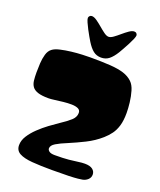

<svg xmlns="http://www.w3.org/2000/svg" viewBox="-192 -1205 1114 1336"><g transform="rotate(20 365.0 -537.0)"><path d="M164 -447Q113 -447 84.5 -456.5Q56 -466 43 -484Q30 -502 27 -528Q24 -554 24 -587Q24 -619 26 -655Q28 -691 37 -722.5Q46 -754 68 -770Q86 -784 122.5 -792.5Q159 -801 201.5 -806Q244 -811 282 -812.5Q320 -814 342 -814Q429 -814 488.5 -810Q548 -806 588 -793.5Q628 -781 655 -755Q677 -734 688.5 -695Q700 -656 705 -613Q710 -570 710 -536Q710 -480 698.5 -441.5Q687 -403 667 -376Q647 -349 621 -326Q572 -283 513 -253.5Q454 -224 399 -201Q347 -180 316.5 -161.5Q286 -143 286 -121Q286 -109 298.5 -99.5Q311 -90 340 -90Q404 -90 444 -94Q484 -98 510 -102Q536 -106 558 -106Q597 -106 616 -91Q635 -76 635 -53Q635 -31 619.5 -16Q604 -1 581 4Q570 6 548 8.5Q526 11 481.5 12.5Q437 14 358 14Q271 14 209.5 9Q148 4 115.5 -14Q83 -32 83 -71Q83 -106 104.5 -140Q126 -174 159.5 -206Q193 -238 229.5 -265Q266 -292 296 -312Q342 -342 369.5 -367Q397 -392 397 -423Q397 -444 378.5 -452.5Q360 -461 331.5 -461.5Q303 -462 270.5 -458.5Q238 -455 209.5 -451Q181 -447 164 -447ZM410 -992Q425 -992 445 -1006.5Q465 -1021 487 -1040Q509 -1059 530 -1073.5Q551 -1088 567 -1088Q578 -1088 584 -1081Q590 -1074 590 -1067Q590 -1058 581.5 -1038Q573 -1018 560.5 -994Q548 -970 536 -949Q524 -928 517 -916Q493 -877 468.5 -857.5Q444 -838 410 -838Q376 -838 351.5 -857.5Q327 -877 303 -916Q297 -926 285 -946.5Q273 -967 260.5 -991Q248 -1015 239 -1035.5Q230 -1056 230 -1066Q230 -1074 236.5 -1081Q243 -1088 253 -1088Q269 -1088 290 -1073.5Q311 -1059 333 -1040Q355 -1021 375 -1006.5Q395 -992 410 -992Z"/></g></svg>

Font: Matemasie
Style: Regular
Weight: 400
Designer: Adam Yeo
Version: Version 1.001; ttfautohint (v1.8.4.7-5d5b)